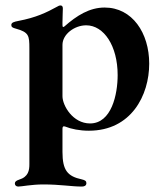

<svg xmlns="http://www.w3.org/2000/svg" viewBox="-20 -474 596 713"><path d="M47.9 218.8C60.7 218.8 96.9 210.9 141 210.9C204.5 210.9 245.4 218.8 283.7 218.8C290.8 218.8 300.8 217 300.8 206C300.8 198.5 296.2 195 283.7 192.1C230.8 180.8 212 158.4 212 90.2V3.6C212.4 -4.3 214.5 -6 221.2 -4.3C245 5.3 276.3 11.4 310 11.4C467.3 11.4 534.1 -120 534.1 -237.6C534.1 -351.6 471.2 -446 368.6 -446C312.5 -446 265.3 -416.5 219.1 -375.7C213.8 -371.8 212.4 -373.2 212 -380.7V-391.3C212 -409.8 213.4 -431.8 213.4 -442.5C213.4 -450.3 210.2 -453.8 204.5 -453.8C200.6 -453.8 198.2 -452.8 193.5 -449.9C151.6 -426.8 113.3 -408.7 48.3 -396.3C31.6 -393.1 22 -390.3 22 -381C22 -373.6 27.3 -370.7 38 -367.9C87.4 -354.4 89.1 -341.6 89.1 -294.7V135.7C89.1 158 85.9 182.5 50.8 193.2C39.1 197.1 35.2 201.3 35.2 207.4C35.2 214.5 40.5 218.8 47.9 218.8ZM212 -116.8V-307.5C212 -346.6 256.4 -380 300.1 -380C365.8 -380 416.9 -303.6 416.9 -195.3C416.9 -123.2 394.2 -15.6 314.3 -15.6C250.4 -15.6 212 -82 212 -116.8Z"/></svg>

Font: Margiela Serif Semibold
Style: Regular
Weight: 600
Designer: Andreas Faust, Stefan Endress
Version: Version 1.002;FEAKit 1.0